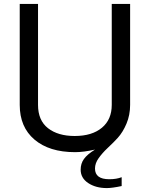

<svg xmlns="http://www.w3.org/2000/svg" viewBox="-20 -749 760 974"><path d="M522 205.1Q465.3 205.1 426.8 179.2Q389.2 153.8 389.2 111.8Q389.2 80.6 405.8 57.6Q422.4 34.2 461.9 9.8Q404.8 22.9 360.8 22.9Q230 22.9 154.8 -41Q80.1 -104.5 80.1 -216.8V-729H172.9V-216.8Q172.9 -138.2 223.6 -98.6Q274.4 -59.1 358.9 -59.1Q446.8 -59.1 497.1 -101.1Q546.9 -142.6 546.9 -216.8V-729H640.1V-216.8Q640.1 -165.5 621.6 -121.6Q603.5 -78.6 577.1 -49.3Q559.6 -29.8 524.9 2.9Q499 27.3 480.5 53.2Q461.9 79.1 461.9 106Q461.9 160.2 534.2 160.2Q571.3 160.2 597.2 149.9V194.8Q548.8 205.1 522 205.1Z"/></svg>

Font: Miedinger*
Style: Book
Weight: 400
Version: Version 001.000